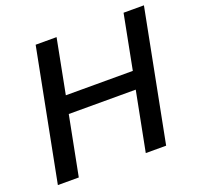

<svg xmlns="http://www.w3.org/2000/svg" viewBox="-121 -818 972 947"><g transform="rotate(-20 364.5 -344.0)"><path d="M196.8 -311 136.2 0H26.4L160.2 -688H270L214.8 -402.8H566.4L621.6 -688H728.5L594.7 0H487.8L548.3 -311Z"/></g></svg>

Font: Arimo Medium
Style: Italic
Weight: 500
Italic angle: -12°
Designer: Steve Matteson
Foundry: Monotype Imaging Inc.
Version: Version 1.33